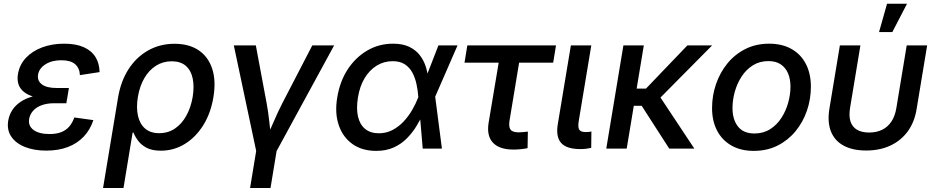

<svg xmlns="http://www.w3.org/2000/svg" viewBox="-20 -771 4853 996"><path d="M220.2 10.3Q156.2 10.3 108.9 -8.8Q61.5 -27.8 38.1 -63Q14.6 -98.1 22.9 -146.5Q27.8 -174.8 43.7 -199.7Q59.6 -224.6 87.6 -243.4Q115.7 -262.2 157.5 -272.9Q199.2 -283.7 255.4 -283.7H332L324.2 -235.4H259.3Q224.1 -235.4 196.5 -225.3Q168.9 -215.3 152.3 -197Q135.7 -178.7 131.3 -154.8Q125 -118.7 153.6 -97.2Q182.1 -75.7 236.8 -75.7Q273.4 -75.7 298.3 -85.7Q323.2 -95.7 339.4 -114.7Q355.5 -133.8 365.7 -161.6L464.4 -147.9Q447.8 -97.7 414.3 -62.3Q380.9 -26.9 332 -8.3Q283.2 10.3 220.2 10.3ZM253.9 -257.8Q198.7 -257.8 161.9 -267.3Q125 -276.9 103.8 -294.4Q82.5 -312 75.4 -335.4Q68.4 -358.9 73.2 -387.2Q81.5 -436 114.7 -471.2Q147.9 -506.3 199.2 -525.4Q250.5 -544.4 312.5 -544.4Q373 -544.4 413.6 -526.6Q454.1 -508.8 474.9 -475.8Q495.6 -442.9 496.6 -397L394.5 -381.3Q393.1 -417.5 369.6 -438Q346.2 -458.5 298.3 -458.5Q249 -458.5 215.6 -437.3Q182.1 -416 177.2 -382.3Q172.9 -352.1 197.3 -333.3Q221.7 -314.5 274.4 -314.5H337.4L328.1 -257.8Z M514.6 204.1 592.3 -264.2Q606.4 -349.6 647 -412.4Q687.5 -475.1 748.8 -509.5Q810.1 -543.9 885.3 -543.9Q960 -543.9 1009.8 -510.7Q1059.6 -477.5 1080.3 -415.8Q1101.1 -354 1087.4 -269Q1073.7 -184.1 1034.4 -121.3Q995.1 -58.6 938.2 -23.9Q881.3 10.7 814.9 10.7Q770 10.7 741.9 -3.7Q713.9 -18.1 697.5 -39.6Q681.2 -61 672.4 -83H668L620.6 204.1ZM805.7 -80.1Q851.6 -80.1 887.2 -104Q922.9 -127.9 946.5 -170.7Q970.2 -213.4 979.5 -268.1Q988.3 -322.8 979.5 -364.5Q970.7 -406.2 943.6 -429.7Q916.5 -453.1 870.6 -453.1Q825.7 -453.1 789.3 -430.2Q752.9 -407.2 728.8 -365.7Q704.6 -324.2 695.3 -268.6Q686 -212.4 695.8 -169.7Q705.6 -127 733.4 -103.5Q761.2 -80.1 805.7 -80.1Z M1310.1 17.6 1192.9 -535.6H1307.1L1363.3 -234.9Q1372.1 -187.5 1377 -139.6Q1381.8 -91.8 1387.7 -44.9H1357.9Q1379.4 -91.8 1399.7 -139.4Q1419.9 -187 1444.3 -234.9L1600.1 -535.6H1713.4L1412.1 17.6ZM1277.3 204.1 1311.5 -3.9H1417.5L1383.3 204.1Z M1931.6 11.7Q1858.4 11.7 1808.3 -23.9Q1758.3 -59.6 1737.1 -122.3Q1715.8 -185.1 1729.5 -266.1Q1743.2 -349.1 1783.9 -411.4Q1824.7 -473.6 1885.3 -509Q1945.8 -544.4 2019 -544.4Q2069.8 -544.4 2104 -527.6Q2138.2 -510.7 2158.9 -483.2Q2179.7 -455.6 2189.7 -422.1Q2199.7 -388.7 2202.6 -355H2236.8L2237.3 -271L2272.5 0H2172.9L2149.9 -269.5Q2147.5 -302.7 2140.4 -335.4Q2133.3 -368.2 2118.9 -394.8Q2104.5 -421.4 2079.8 -437.5Q2055.2 -453.6 2017.1 -453.6Q1971.7 -453.6 1934.3 -430.7Q1897 -407.7 1871.6 -365.7Q1846.2 -323.7 1836.9 -265.6Q1827.6 -209 1836.9 -167.2Q1846.2 -125.5 1873.8 -102.5Q1901.4 -79.6 1945.3 -79.6Q1983.4 -79.6 2015.4 -96.2Q2047.4 -112.8 2073 -139.9Q2098.6 -167 2117.9 -200.2Q2137.2 -233.4 2149.9 -266.6L2254.4 -535.6H2353.5L2236.3 -266.6L2208 -183.6H2176.3Q2160.6 -149.9 2139.6 -115.7Q2118.7 -81.5 2089.8 -52.5Q2061 -23.4 2022 -5.9Q1982.9 11.7 1931.6 11.7Z M2644 4.9Q2570.8 4.9 2537.4 -30.5Q2503.9 -65.9 2514.6 -133.8L2566.9 -445.8H2389.6L2404.3 -535.6H2864.3L2849.6 -445.8H2672.9L2623 -144Q2618.2 -112.8 2628.4 -98.6Q2638.7 -84.5 2670.9 -84.5Q2680.7 -84.5 2694.1 -85.7Q2707.5 -86.9 2718.3 -88.4L2716.8 -2.4Q2699.7 1 2681.2 2.9Q2662.6 4.9 2644 4.9Z M2990.7 2.4Q2918.9 2.4 2890.9 -29.5Q2862.8 -61.5 2873.5 -126.5L2941.4 -535.6H3047.4L2982.4 -144.5Q2977.1 -112.3 2984.4 -99.1Q2991.7 -85.9 3018.6 -85.9Q3028.8 -85.9 3035.6 -86.7Q3042.5 -87.4 3047.9 -88.9L3046.9 -3.9Q3037.1 -1.5 3022.2 0.5Q3007.3 2.4 2990.7 2.4Z M3319.8 -535.6 3231 0H3125L3213.9 -535.6ZM3674.3 -535.6 3363.8 -222.2H3234.4L3248 -311.5H3331.1L3545.9 -535.6ZM3451.7 0 3306.2 -226.1 3384.8 -297.4 3582 0Z M3890.1 11.7Q3822.8 11.7 3774.2 -16.1Q3725.6 -43.9 3699.7 -93.8Q3673.8 -143.6 3673.8 -210.4Q3673.8 -274.9 3694.3 -334.7Q3714.8 -394.5 3753.4 -441.9Q3792 -489.3 3846.7 -516.8Q3901.4 -544.4 3969.7 -544.4Q4037.6 -544.4 4086.2 -516.8Q4134.8 -489.3 4160.6 -439Q4186.5 -388.7 4186.5 -321.3Q4186.5 -256.8 4166 -197Q4145.5 -137.2 4106.7 -90.1Q4067.9 -43 4013.2 -15.6Q3958.5 11.7 3890.1 11.7ZM3893.6 -78.6Q3939.9 -78.6 3974.9 -100.8Q4009.8 -123 4033.2 -158.9Q4056.6 -194.8 4068.6 -237.8Q4080.6 -280.8 4080.6 -321.8Q4080.6 -360.8 4067.9 -390.6Q4055.2 -420.4 4030 -437.3Q4004.9 -454.1 3966.3 -454.1Q3920.4 -454.1 3885.5 -432.1Q3850.6 -410.2 3827.1 -374Q3803.7 -337.9 3791.7 -294.9Q3779.8 -252 3779.8 -210Q3779.8 -151.9 3807.9 -115.2Q3835.9 -78.6 3893.6 -78.6Z M4473.1 9.8Q4402.8 9.8 4356.2 -15.6Q4309.6 -41 4290.5 -89.1Q4271.5 -137.2 4282.2 -205.1L4336.9 -535.6H4443.4L4389.6 -210.9Q4382.8 -168.5 4392.1 -140.4Q4401.4 -112.3 4425.8 -97.9Q4450.2 -83.5 4488.8 -83.5Q4527.3 -83.5 4556.4 -97.9Q4585.4 -112.3 4604.2 -140.4Q4623 -168.5 4629.9 -210.9L4683.6 -535.6H4789.6L4734.9 -205.1Q4724.1 -137.7 4689 -89.6Q4653.8 -41.5 4598.9 -15.9Q4543.9 9.8 4473.1 9.8ZM4540 -604.5 4581.5 -751.5H4685.1L4608.9 -604.5Z"/></svg>

Font: Inter 20pt Medium
Style: Italic
Weight: 500
Italic angle: -9.3988°
Version: Version 4.001;git-66647c0bb